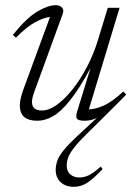

<svg xmlns="http://www.w3.org/2000/svg" viewBox="-20 -456 512 741"><path d="M467 -91Q452 -75.5 432.5 -55.8Q413 -36 395.5 -19L316.5 59Q284 91 267 112.5Q250 134 243.8 150.2Q237.5 166.5 237.5 182.5Q237.5 205.5 251.5 217.2Q265.5 229 286.5 229Q304.5 229 322.5 220.5Q340.5 212 368.5 187L376 196.5Q340.5 234 316.5 249.5Q292.5 265 265 265Q233 265 214 247.2Q195 229.5 195 200Q195 181.5 201.5 163.5Q208 145.5 226.5 122.8Q245 100 280 67.5L353.5 -0.5Q329.5 10 307.5 10Q282.5 10 277 2.2Q271.5 -5.5 277.5 -25L329.5 -194Q286.5 -114 251 -69.5Q215.5 -25 184.8 -7.5Q154 10 124 10Q56.5 10 56.5 -49Q56.5 -73 70.5 -111.5L173 -390.5Q148.5 -388 116 -370.5Q83.5 -353 41.5 -310.5L29.5 -321.5Q83.5 -388 124.8 -412Q166 -436 195 -436Q210.5 -436 219.2 -427Q228 -418 221.5 -401L112 -100.5Q103.5 -78 103.5 -62Q103.5 -29.5 142 -29.5Q168.5 -29.5 198.8 -51Q229 -72.5 259.2 -110.2Q289.5 -148 315.5 -197.5Q341.5 -247 358.5 -303L396 -426H441.5L323 -34Q346.5 -34 379.5 -48.2Q412.5 -62.5 456 -103Z"/></svg>

Font: Newsreader Text Light
Style: Italic
Weight: 300
Italic angle: -17°
Designer: Hugues Gentile
Foundry: Production Type
Version: Version 1.001